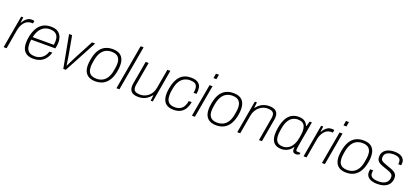

<svg xmlns="http://www.w3.org/2000/svg" viewBox="40 -1810 6257 2909"><g transform="rotate(20 3168.0 -355.5)"><path d="M27 0 119 -526H153L142 -438H147Q157 -458 175.5 -481Q194 -504 222 -521Q250 -538 289 -538Q303 -538 314 -536Q325 -534 329 -532L322 -490H292Q258 -490 230.5 -475Q203 -460 182.5 -434.5Q162 -409 148.5 -377Q135 -345 129 -310L75 0Z M510 12Q447 12 405.5 -10Q364 -32 343.5 -75Q323 -118 323 -180Q323 -206 326 -232.5Q329 -259 334 -284Q350 -360 382 -417Q414 -474 467.5 -506Q521 -538 599 -538Q663 -538 703.5 -514Q744 -490 763.5 -448Q783 -406 783 -351Q783 -328 779.5 -302.5Q776 -277 770 -250H381Q378 -231 376.5 -214.5Q375 -198 375 -183Q375 -129 391 -95.5Q407 -62 439 -46.5Q471 -31 517 -31Q545 -31 572.5 -38.5Q600 -46 625 -62.5Q650 -79 670 -106.5Q690 -134 703 -174H749Q736 -127 713 -92Q690 -57 659.5 -34Q629 -11 591 0.5Q553 12 510 12ZM389 -293H729Q732 -311 733.5 -327Q735 -343 735 -358Q735 -402 720 -432.5Q705 -463 674 -479Q643 -495 593 -495Q542 -495 500.5 -471.5Q459 -448 431 -403Q403 -358 389 -293Z M989 0 891 -526H940L993 -233Q997 -212 1001.5 -182Q1006 -152 1010.5 -121.5Q1015 -91 1018 -67H1023Q1035 -91 1050 -121.5Q1065 -152 1080 -182Q1095 -212 1106 -233L1261 -526H1312L1030 0Z M1510 12Q1449 12 1406.5 -9Q1364 -30 1341.5 -73Q1319 -116 1319 -182Q1319 -202 1321.5 -224Q1324 -246 1328 -271Q1344 -365 1379 -423.5Q1414 -482 1467.5 -510Q1521 -538 1591 -538Q1653 -538 1695.5 -517Q1738 -496 1760 -452.5Q1782 -409 1782 -342Q1782 -323 1780.5 -301Q1779 -279 1774 -255Q1758 -163 1722 -104Q1686 -45 1632.5 -16.5Q1579 12 1510 12ZM1510 -31Q1563 -31 1606 -53Q1649 -75 1678.5 -123Q1708 -171 1720 -248Q1725 -276 1727.5 -294.5Q1730 -313 1731 -326Q1732 -339 1732 -350Q1732 -401 1715 -433Q1698 -465 1666.5 -480Q1635 -495 1591 -495Q1538 -495 1495.5 -473Q1453 -451 1424 -403.5Q1395 -356 1381 -278Q1376 -250 1373.5 -231Q1371 -212 1370 -199.5Q1369 -187 1369 -176Q1369 -124 1385.5 -92.5Q1402 -61 1434 -46Q1466 -31 1510 -31Z M1846 0 1973 -723H2021L1894 0Z M2199 12Q2157 12 2125 0Q2093 -12 2075 -39Q2057 -66 2057 -110Q2057 -121 2058 -132Q2059 -143 2061 -155L2126 -526H2174L2109 -154Q2108 -144 2106.5 -134Q2105 -124 2105 -116Q2105 -81 2119.5 -62.5Q2134 -44 2160 -37.5Q2186 -31 2218 -31Q2250 -31 2282 -42Q2314 -53 2342.5 -75Q2371 -97 2392 -131.5Q2413 -166 2421 -213L2476 -526H2524L2432 0H2398L2409 -89H2403Q2370 -48 2336 -26Q2302 -4 2268 4Q2234 12 2199 12Z M2770 12Q2712 12 2671 -8Q2630 -28 2608.5 -71Q2587 -114 2587 -181Q2587 -201 2589.5 -223.5Q2592 -246 2596 -271Q2608 -338 2629.5 -388Q2651 -438 2683 -471.5Q2715 -505 2757.5 -521.5Q2800 -538 2854 -538Q2916 -538 2952.5 -520Q2989 -502 3005 -470.5Q3021 -439 3021 -396Q3021 -382 3019.5 -366.5Q3018 -351 3015 -334H2968Q2971 -350 2972.5 -364.5Q2974 -379 2974 -392Q2974 -428 2961.5 -451Q2949 -474 2922 -484.5Q2895 -495 2852 -495Q2808 -495 2766.5 -475Q2725 -455 2693.5 -408Q2662 -361 2648 -278Q2643 -250 2640.5 -231Q2638 -212 2637.5 -199Q2637 -186 2637 -175Q2637 -124 2653 -92.5Q2669 -61 2699 -46Q2729 -31 2769 -31Q2825 -31 2860 -50.5Q2895 -70 2915 -106.5Q2935 -143 2943 -192H2990Q2982 -138 2957.5 -91.5Q2933 -45 2887.5 -16.5Q2842 12 2770 12Z M3175 -647 3188 -723H3236L3223 -647ZM3063 0 3156 -526H3204L3111 0Z M3458 12Q3397 12 3354.5 -9Q3312 -30 3289.5 -73Q3267 -116 3267 -182Q3267 -202 3269.5 -224Q3272 -246 3276 -271Q3292 -365 3327 -423.5Q3362 -482 3415.5 -510Q3469 -538 3539 -538Q3601 -538 3643.5 -517Q3686 -496 3708 -452.5Q3730 -409 3730 -342Q3730 -323 3728.5 -301Q3727 -279 3722 -255Q3706 -163 3670 -104Q3634 -45 3580.5 -16.5Q3527 12 3458 12ZM3458 -31Q3511 -31 3554 -53Q3597 -75 3626.5 -123Q3656 -171 3668 -248Q3673 -276 3675.5 -294.5Q3678 -313 3679 -326Q3680 -339 3680 -350Q3680 -401 3663 -433Q3646 -465 3614.5 -480Q3583 -495 3539 -495Q3486 -495 3443.5 -473Q3401 -451 3372 -403.5Q3343 -356 3329 -278Q3324 -250 3321.5 -231Q3319 -212 3318 -199.5Q3317 -187 3317 -176Q3317 -124 3333.5 -92.5Q3350 -61 3382 -46Q3414 -31 3458 -31Z M3794 0 3886 -526H3920L3909 -437H3915Q3949 -479 3983 -500.5Q4017 -522 4051 -530Q4085 -538 4119 -538Q4161 -538 4193 -526Q4225 -514 4243 -487Q4261 -460 4261 -416Q4261 -406 4260 -394.5Q4259 -383 4257 -371L4192 0H4144L4209 -372Q4211 -383 4212 -393Q4213 -403 4213 -410Q4213 -445 4198.5 -463.5Q4184 -482 4158.5 -488.5Q4133 -495 4100 -495Q4069 -495 4036.5 -483Q4004 -471 3975 -447Q3946 -423 3924.5 -387Q3903 -351 3895 -303L3842 0Z M4510 12Q4456 12 4418.5 -7.5Q4381 -27 4361 -68.5Q4341 -110 4341 -175Q4341 -195 4343 -217.5Q4345 -240 4349 -265Q4365 -361 4398 -421.5Q4431 -482 4480 -510Q4529 -538 4591 -538Q4629 -538 4657.5 -528.5Q4686 -519 4707 -498.5Q4728 -478 4741 -446H4747L4770 -526H4806L4786 -410Q4782 -384 4774.5 -343.5Q4767 -303 4759 -257.5Q4751 -212 4744 -170Q4737 -128 4732.5 -97.5Q4728 -67 4728 -58Q4728 -46 4734.5 -39.5Q4741 -33 4754 -33H4801L4796 -6Q4786 -1 4772 4.5Q4758 10 4742 10Q4712 10 4698 -5.5Q4684 -21 4684 -49Q4684 -56 4685 -64Q4686 -72 4687 -80L4681 -83Q4649 -34 4603 -11Q4557 12 4510 12ZM4517 -31Q4541 -31 4569 -39.5Q4597 -48 4625 -71Q4653 -94 4675.5 -138Q4698 -182 4710 -252Q4714 -277 4716.5 -295.5Q4719 -314 4720 -328Q4721 -342 4721 -354Q4721 -400 4707.5 -431.5Q4694 -463 4665.5 -479Q4637 -495 4592 -495Q4550 -495 4512.5 -475.5Q4475 -456 4446 -409Q4417 -362 4403 -278Q4398 -248 4395.5 -228.5Q4393 -209 4392 -195Q4391 -181 4391 -169Q4391 -96 4423.5 -63.5Q4456 -31 4517 -31Z M4863 0 4955 -526H4989L4978 -438H4983Q4993 -458 5011.5 -481Q5030 -504 5058 -521Q5086 -538 5125 -538Q5139 -538 5150 -536Q5161 -534 5165 -532L5158 -490H5128Q5094 -490 5066.5 -475Q5039 -460 5018.5 -434.5Q4998 -409 4984.5 -377Q4971 -345 4965 -310L4911 0Z M5271 -647 5284 -723H5332L5319 -647ZM5159 0 5252 -526H5300L5207 0Z M5554 12Q5493 12 5450.5 -9Q5408 -30 5385.5 -73Q5363 -116 5363 -182Q5363 -202 5365.5 -224Q5368 -246 5372 -271Q5388 -365 5423 -423.5Q5458 -482 5511.5 -510Q5565 -538 5635 -538Q5697 -538 5739.5 -517Q5782 -496 5804 -452.5Q5826 -409 5826 -342Q5826 -323 5824.5 -301Q5823 -279 5818 -255Q5802 -163 5766 -104Q5730 -45 5676.5 -16.5Q5623 12 5554 12ZM5554 -31Q5607 -31 5650 -53Q5693 -75 5722.5 -123Q5752 -171 5764 -248Q5769 -276 5771.5 -294.5Q5774 -313 5775 -326Q5776 -339 5776 -350Q5776 -401 5759 -433Q5742 -465 5710.5 -480Q5679 -495 5635 -495Q5582 -495 5539.5 -473Q5497 -451 5468 -403.5Q5439 -356 5425 -278Q5420 -250 5417.5 -231Q5415 -212 5414 -199.5Q5413 -187 5413 -176Q5413 -124 5429.5 -92.5Q5446 -61 5478 -46Q5510 -31 5554 -31Z M6054 12Q6012 12 5978.5 4Q5945 -4 5921.5 -19.5Q5898 -35 5885.5 -58.5Q5873 -82 5873 -112Q5873 -123 5874.5 -135.5Q5876 -148 5880 -161H5928Q5925 -148 5923.5 -137.5Q5922 -127 5922 -117Q5922 -86 5938 -67Q5954 -48 5985.5 -39.5Q6017 -31 6063 -31Q6098 -31 6126.5 -39Q6155 -47 6175.5 -62.5Q6196 -78 6207.5 -102Q6219 -126 6219 -158Q6219 -181 6206 -196.5Q6193 -212 6171 -223Q6149 -234 6122 -242.5Q6095 -251 6067 -261Q6043 -270 6020 -279Q5997 -288 5979 -301.5Q5961 -315 5950.5 -335Q5940 -355 5940 -386Q5940 -426 5956 -455Q5972 -484 5999.5 -502.5Q6027 -521 6062.5 -529.5Q6098 -538 6137 -538Q6170 -538 6200 -531.5Q6230 -525 6253 -510Q6276 -495 6289.5 -472Q6303 -449 6303 -416Q6303 -407 6301.5 -397.5Q6300 -388 6298 -378H6251Q6253 -387 6253.5 -395Q6254 -403 6254 -410Q6254 -445 6237 -463.5Q6220 -482 6192.5 -488.5Q6165 -495 6134 -495Q6108 -495 6082.5 -490Q6057 -485 6036 -473.5Q6015 -462 6002.5 -441.5Q5990 -421 5990 -391Q5990 -363 6004.5 -348Q6019 -333 6042.5 -324Q6066 -315 6094 -304Q6124 -293 6155 -282.5Q6186 -272 6212.5 -258Q6239 -244 6255 -221Q6271 -198 6271 -161Q6271 -123 6257 -91Q6243 -59 6216 -36Q6189 -13 6148.5 -0.5Q6108 12 6054 12Z"/></g></svg>

Font: Archivo SemiBold Thin
Style: Italic
Weight: 250
Italic angle: -10°
Version: Version 2.001